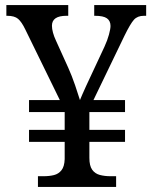

<svg xmlns="http://www.w3.org/2000/svg" viewBox="-20 -734 599 754"><path d="M129 0V-42H152Q174 -42 192 -46.5Q210 -51 221.5 -65.5Q233 -80 234 -109V-177H94V-224H234V-294H94V-341H215L79 -619Q65 -648 51 -660Q37 -672 8 -672H5V-714H248V-672H241Q184 -672 184 -633Q184 -621 188 -606Q192 -591 200 -574L248 -468Q262 -437 275 -399Q288 -361 294 -341Q297 -348 303.5 -363.5Q310 -379 318.5 -397Q327 -415 333 -428L390 -550Q402 -576 408 -598.5Q414 -621 414 -632Q414 -652 400 -662Q386 -672 353 -672H350V-714H554V-672H545Q520 -672 506 -656.5Q492 -641 469 -594L347 -341H471V-294H331V-224H471V-177H331V-114Q331 -83 342 -67.5Q353 -52 372 -47Q391 -42 413 -42H436V0Z"/></svg>

Font: Noto Serif Gujarati
Style: Regular
Weight: 400
Designer: Universal Thirst, Indian Type Foundry and the Monotype Design Team
Foundry: Monotype Imaging Inc.
Version: Version 2.102